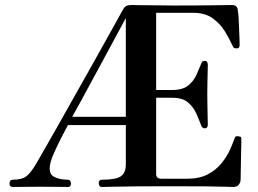

<svg xmlns="http://www.w3.org/2000/svg" viewBox="-20 -746 1029 766"><path d="M31 0Q18 0 18 -13Q18 -29 31 -29Q66 -29 83.5 -41.5Q101 -54 122 -89Q131 -105 153 -142.5Q175 -180 204 -232Q233 -284 266.5 -343Q300 -402 332.5 -460Q365 -518 393.5 -569Q422 -620 442 -656Q462 -692 469 -705Q476 -718 483 -722Q490 -726 506 -726Q510 -726 531 -725.5Q552 -725 580.5 -725Q609 -725 634 -724.5Q659 -724 670 -724Q774 -724 835 -725Q896 -726 905 -726Q928 -726 929 -703Q931 -694 932 -673.5Q933 -653 934 -630Q935 -607 935.5 -589Q936 -571 936 -566Q936 -562 934 -557.5Q932 -553 925 -553Q918 -553 914.5 -554.5Q911 -556 908 -563Q896 -590 877.5 -620.5Q859 -651 828.5 -673Q798 -695 749 -695H603V-387H667Q709 -387 731 -405Q753 -423 763.5 -447Q774 -471 781 -488Q784 -496 786.5 -499.5Q789 -503 797 -503Q804 -503 806.5 -498Q809 -493 809 -488Q809 -480 808.5 -459.5Q808 -439 807.5 -415Q807 -391 807 -371Q807 -352 807.5 -325.5Q808 -299 808.5 -277.5Q809 -256 809 -249Q809 -234 797 -234Q786 -234 782 -247Q775 -266 764 -291.5Q753 -317 731 -336.5Q709 -356 667 -356H603V-52Q603 -33 623 -33H728Q776 -33 809 -50.5Q842 -68 863.5 -94.5Q885 -121 897 -147.5Q909 -174 915 -192Q918 -201 921.5 -202Q925 -203 932 -202Q933 -202 933 -202Q941 -201 942 -197Q943 -193 943 -188Q943 -184 942.5 -163Q942 -142 941.5 -114.5Q941 -87 940.5 -63.5Q940 -40 940 -31Q940 -18 932.5 -9Q925 0 911 0Q904 0 880 -1Q856 -2 801 -2.5Q746 -3 647 -3Q581 -3 524 -2.5Q467 -2 430.5 -1Q394 0 387 0Q374 0 374 -16Q374 -29 387 -29Q443 -29 462.5 -43Q482 -57 482 -90V-247H251Q240 -227 224.5 -196.5Q209 -166 196 -137Q183 -108 180 -90Q173 -53 195 -41Q217 -29 250 -29Q263 -29 263 -13Q263 0 250 0Q240 0 212.5 -0.5Q185 -1 141 -1Q102 -1 72 -0.5Q42 0 31 0ZM482 -280V-674Q421 -561 374.5 -475Q328 -389 300.5 -338.5Q273 -288 268 -280Z"/></svg>

Font: Zen Antique
Style: Regular
Weight: 400
Designer: Yoshimichi Ohira
Foundry: Positype
Version: Version 1.001